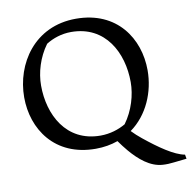

<svg xmlns="http://www.w3.org/2000/svg" viewBox="-97 -853 1111 1119"><g transform="rotate(-10 459.0 -293.5)"><path d="M48.8 -357.4C48.8 -169.9 165 9.8 408.2 9.8C456.5 9.8 500.5 2 540 -12.2C555.2 9.3 570.8 29.8 588.9 51.3C639.6 110.8 702.1 164.6 775.4 169.4C797.4 170.9 820.3 169.9 842.8 167C865.7 165 895.5 161.1 918.5 158.7L914.1 133.8C851.6 122.6 767.6 64 683.1 -4.4C662.1 -21 643.6 -38.6 626 -56.6C730.5 -131.8 784.7 -260.7 784.7 -388.7C784.7 -576.2 668 -756.8 424.8 -756.8C178.2 -756.8 48.8 -555.2 48.8 -357.4ZM157.7 -408.2C157.7 -484.4 182.6 -570.8 234.9 -642.1C275.9 -668 327.6 -685.5 383.8 -685.5C587.4 -685.5 675.8 -510.3 675.8 -337.9C675.8 -261.7 650.4 -172.9 598.1 -101.6C557.1 -77.6 505.4 -61 449.2 -61C245.6 -61 157.7 -235.8 157.7 -408.2Z"/></g></svg>

Font: Donegal One
Style: Regular
Weight: 400
Designer: Gary Lonergan
Foundry: Sorkin Type Co.
Version: Version 1.004